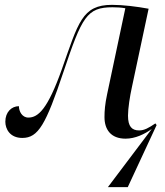

<svg xmlns="http://www.w3.org/2000/svg" viewBox="-20 -562 680 792"><path d="M606 -30 425 210H507L626 -46L621 -53C593 -34 575 -24 554 -24C524 -24 508 -40 508 -85C508 -115 516 -166 524 -202L593 -526C544 -535 488 -542 442 -542C318 -542 303 -468 235 -276C177 -113 138 -77 97 -77C71 -77 58 -103 58 -124C28 -124 2 -100 2 -60C2 -30 21 7 72 7C138 7 169 -48 242 -266C318 -492 338 -532 444 -532C462 -532 480 -531 497 -528L422 -174C413 -132 411 -104 411 -79C411 -28 437 10 498 10C538 10 577 -9 606 -30Z"/></svg>

Font: Noto Serif Display
Style: Italic
Weight: 400
Italic angle: -12°
Designer: Monotype Design Team
Foundry: Monotype Imaging Inc.
Version: Version 2.009